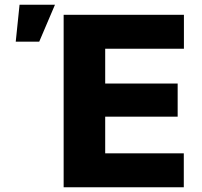

<svg xmlns="http://www.w3.org/2000/svg" viewBox="-20 -790 851 810"><path d="M248.5 0V-727.5H755.9V-584.5H423.8V-437.5H729.5V-297.9H423.8V-143.1H755.4V0ZM46.4 -614.3 62.5 -770H211.9L145.5 -614.3Z"/></svg>

Font: Inter Extra Bold
Style: Regular
Weight: 800
Designer: Rasmus Andersson
Foundry: rsms
Version: Version 4.000;git-3c8e0fc